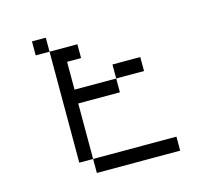

<svg xmlns="http://www.w3.org/2000/svg" viewBox="-115 -916 1231 1113"><g transform="rotate(-15 500.0 -359.0)"><path d="M167 -692.4V-776.4H250V-692.4ZM333 -26.4H250V-692.4H417V-609.4H333V-442.4H583V-359.4H333ZM333 -26.4H833V57.6H333ZM583 -442.4V-526.4H750V-442.4Z"/></g></svg>

Font: KH Dot kagurazaka 12
Style: Regular
Weight: 400
Designer: Original version for X68000 by Keitarou Hiraki (http://hp.vector.co.jp/authors/VA000874/) / TrueType conversion by Homem
Version: Version 1.00.20150527